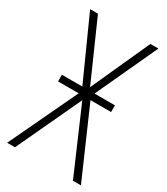

<svg xmlns="http://www.w3.org/2000/svg" viewBox="-179 -793 757 872"><g transform="rotate(30 199.5 -357.0)"><path d="M67 -392V-357H175L6 0H47L205 -338L351 0H393L237 -357H345V-392H238L387 -714H345L206 -407L70 -714H29L174 -392Z"/></g></svg>

Font: Noto Sans Condensed ExtraLight
Style: Regular
Weight: 200
Width: 3
Designer: Monotype Design Team
Foundry: Monotype Imaging Inc.
Version: Version 2.013